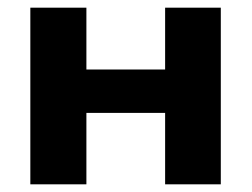

<svg xmlns="http://www.w3.org/2000/svg" viewBox="-20 -480 655 500"><path d="M106 -186H478V-299H106ZM410 -460V0H555V-460ZM59 -460V0H205V-460Z"/></svg>

Font: Glinicke Jost Bold
Style: Bold
Weight: 700
Version: Version 3.710